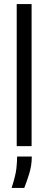

<svg xmlns="http://www.w3.org/2000/svg" viewBox="-20 -717 237 942"><path d="M62 0V-697H135V0ZM37 205Q57 143 60.5 109Q64 75 64 51H136Q136 95 123 136.5Q110 178 99 205Z"/></svg>

Font: Bricolage Grotesque 24pt Condensed Light
Style: Regular
Weight: 300
Width: 3
Designer: Mathieu Triay
Foundry: Atelier Triay
Version: Version 1.001;gftools[0.9.33.dev8+g029e19f]